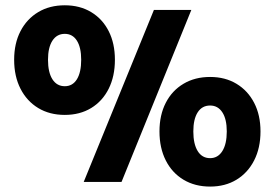

<svg xmlns="http://www.w3.org/2000/svg" viewBox="-20 -688 1038 726"><path d="M33.5 -462Q33.5 -524 57.5 -570.2Q81.5 -616.5 124.5 -642.2Q167.5 -668 225 -668Q282 -668 324.8 -642.2Q367.5 -616.5 391 -570.2Q414.5 -524 414.5 -462Q414.5 -399.5 391 -352.5Q367.5 -305.5 324.8 -279.5Q282 -253.5 225 -253.5Q167.5 -253.5 124.5 -279.5Q81.5 -305.5 57.5 -352.5Q33.5 -399.5 33.5 -462ZM562 -650.5H703.5L439.5 0H296.5ZM287 -462Q287 -508.5 270.8 -534.2Q254.5 -560 225 -560Q195 -560 178.2 -534.2Q161.5 -508.5 161.5 -462Q161.5 -414.5 178.2 -388.2Q195 -362 225 -362Q254.5 -362 270.8 -388.2Q287 -414.5 287 -462ZM583 -191Q583 -253 606.8 -299.2Q630.5 -345.5 673.8 -371.2Q717 -397 774.5 -397Q831.5 -397 874.2 -371.2Q917 -345.5 941 -299.2Q965 -253 965 -191Q965 -128.5 941 -81.5Q917 -34.5 874.2 -8.5Q831.5 17.5 774.5 17.5Q717 17.5 673.8 -8.5Q630.5 -34.5 606.8 -81.5Q583 -128.5 583 -191ZM837.5 -191Q837.5 -237.5 820.8 -263.2Q804 -289 774.5 -289Q744 -289 727.5 -263.2Q711 -237.5 711 -191Q711 -143.5 727.5 -116.8Q744 -90 774.5 -90Q804 -90 820.8 -116.8Q837.5 -143.5 837.5 -191Z"/></svg>

Font: Overused Grotesk ExtraBold
Style: Regular
Weight: 800
Version: Version 0.004